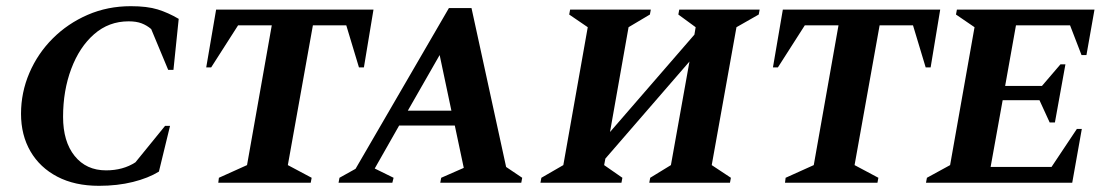

<svg xmlns="http://www.w3.org/2000/svg" viewBox="-20 -591 3583 621"><path d="M300 10Q222 10 165.5 -19.5Q109 -49 78.5 -101.5Q48 -154 48 -223Q48 -292 75 -355Q102 -418 150.5 -466.5Q199 -515 263.5 -543Q328 -571 403 -571Q456 -571 490 -560.5Q524 -550 558 -530L541 -365H524L469 -497Q455 -509 438 -515.5Q421 -522 396 -522Q332 -522 284.5 -480.5Q237 -439 210.5 -368.5Q184 -298 184 -213Q184 -133 221.5 -86.5Q259 -40 323 -40Q378 -40 418 -66L514 -184H530L494 -36Q460 -15 410 -2.5Q360 10 300 10Z M686 0 688 -16 779 -57 859 -509H750L663 -373H647L679 -560H1188L1157 -373H1141L1100 -509H992L911 -57L988 -16L985 0Z M1075 0 1078 -16 1130 -45 1432 -565H1505L1617 -51L1669 -16L1666 0H1404L1407 -16L1480 -48L1451 -185H1271L1192 -46L1253 -16L1249 0ZM1299 -233H1440L1402 -413Z M1728 0 1731 -16 1802 -57 1881 -503 1821 -544 1824 -560H2085L2082 -544L2013 -503L1953 -164L2226 -479L2230 -503L2174 -544L2177 -560H2437L2434 -544L2362 -503L2282 -57L2344 -16L2341 0H2080L2083 -16L2150 -57L2210 -392L1938 -78L1934 -57L1993 -16L1990 0Z M2519 0 2521 -16 2612 -57 2692 -509H2583L2496 -373H2480L2512 -560H3021L2990 -373H2974L2933 -509H2825L2744 -57L2821 -16L2818 0Z M2975 0 2978 -16 3053 -57 3132 -503 3072 -544 3075 -560H3520L3494 -413H3478L3441 -509H3266L3231 -313H3350L3410 -383H3426L3392 -195H3375L3342 -267H3223L3184 -51H3381L3463 -174H3479L3448 0Z"/></svg>

Font: Spectral SC
Style: Bold Italic
Weight: 700
Italic angle: -10°
Designer: Jean-Baptiste Levee
Foundry: Production Type
Version: Version 2.001